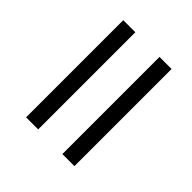

<svg xmlns="http://www.w3.org/2000/svg" viewBox="-24 -612 573 573"><g transform="rotate(-45 262.5 -325.5)"><path d="M70 -377H480V-428H70ZM69 -223H479V-274H69Z"/></g></svg>

Font: Fixel Text 20240404 Light
Style: Italic
Weight: 300
Width: 4
Italic angle: -10°
Designer: AlfaBravo + MacPaw
Foundry: Kyrylo Tkachov, Marchela Mozhyna, Serhii Makarenko, Maria Weinstein, Zakhar Kryvoshyya
Version: Version 1.211;Glyphs 3.2 (3225)